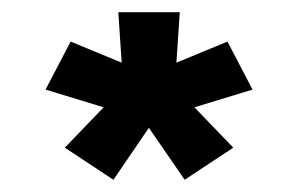

<svg xmlns="http://www.w3.org/2000/svg" viewBox="-20 -763 488 314"><path d="M298 -587.5 361.5 -521.5 282 -469 223.5 -554 165.5 -469 86 -521.5 149.5 -587.5 54.5 -616.5 95.5 -695 179 -660.5 173.5 -743H274L268.5 -660.5L352 -695L393 -616.5Z"/></svg>

Font: Epilogue Black
Style: Regular
Weight: 900
Designer: Tyler Finck
Foundry: Etcetera Type Co
Version: Version 2.111; ttfautohint (v1.8.3)